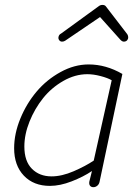

<svg xmlns="http://www.w3.org/2000/svg" viewBox="-20 -758 565 789"><path d="M234.9 -586.9Q228 -586.9 223.6 -592.5Q219.2 -598.1 220.2 -605Q221.7 -615.7 231 -620.1L386.2 -732.9Q392.6 -737.8 400.9 -737.8Q410.6 -737.8 415 -731.9L501 -620.1Q506.8 -613.3 506.8 -604Q506.8 -597.2 502 -592Q497.1 -586.9 488.8 -586.9Q482.4 -586.9 475.1 -594.2L391.1 -688L248 -590.8Q242.2 -586.9 234.9 -586.9ZM185.1 5.9Q118.2 5.9 78.1 -36.1Q38.1 -78.1 38.1 -148.9Q38.1 -208.5 63.5 -270.5Q88.9 -332.5 130.4 -381.6Q171.9 -430.7 228.8 -461.9Q285.6 -493.2 344.2 -493.2Q415.5 -493.2 482.9 -454.1L389.2 -11.2Q387.2 -1 379.9 5.1Q372.6 11.2 363.8 11.2Q354.5 11.2 349.9 5.1Q345.2 -1 347.2 -12.2L357.9 -55.2Q322.3 -31.2 274.4 -12.7Q226.6 5.9 185.1 5.9ZM191.9 -33.2Q233.9 -33.2 283 -54.4Q332 -75.7 365.2 -98.1L439 -428.2Q423.3 -437.5 393.8 -445.3Q364.3 -453.1 338.9 -453.1Q288.6 -453.1 240 -425.3Q191.4 -397.5 157 -354.5Q122.6 -311.5 101.3 -258.5Q80.1 -205.6 80.1 -155.8Q80.1 -95.7 111.1 -64.5Q142.1 -33.2 191.9 -33.2Z"/></svg>

Font: Comic Neue Light
Style: Italic
Weight: 300
Italic angle: -12°
Designer: Craig Rozynski
Foundry: Craig Rozynski
Version: Version 2.003;hotconv 1.0.109;makeotfexe 2.5.65596